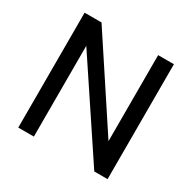

<svg xmlns="http://www.w3.org/2000/svg" viewBox="-155 -856 1014 1013"><g transform="rotate(30 352.0 -350.0)"><path d="M80 -700H183L528 -176V-700H624V0H543L175 -553V0H80Z"/></g></svg>

Font: Cabin
Style: Regular
Weight: 400
Designer: Pablo Impallari
Foundry: Pablo Impallari. http://www.impallari.com Igino Marini. http://www.ikern.com
Version: Version 2.200